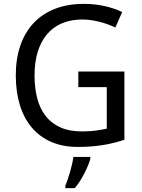

<svg xmlns="http://www.w3.org/2000/svg" viewBox="-20 -744 730 985"><path d="M381.8 -377H618.2V-26.9Q591.3 -18.1 564 -11.2Q536.6 -4.4 507.8 0.2Q479 4.9 447.3 7.3Q415.5 9.8 378.9 9.8Q302.2 9.8 243.2 -15.9Q184.1 -41.5 143.6 -89.1Q103 -136.7 82 -204.8Q61 -272.9 61 -357.9Q61 -441.9 84.2 -509.8Q107.4 -577.6 151.9 -625.2Q196.3 -672.9 261.5 -698.5Q326.7 -724.1 410.2 -724.1Q464.4 -724.1 514.2 -713.4Q564 -702.6 606.9 -682.1L571.8 -603Q554.2 -611.3 533.9 -618.7Q513.7 -626 492.2 -631.6Q470.7 -637.2 448 -640.6Q425.3 -644 402.8 -644Q343.3 -644 297.4 -624.3Q251.5 -604.5 220.5 -567.4Q189.5 -530.3 173.3 -477.1Q157.2 -423.8 157.2 -356.9Q157.2 -293.5 170.7 -240.7Q184.1 -188 213.4 -149.9Q242.7 -111.8 289.1 -90.8Q335.4 -69.8 400.9 -69.8Q422.4 -69.8 440.2 -71Q458 -72.3 473.1 -74.2Q488.3 -76.2 501.7 -78.9Q515.1 -81.5 527.8 -84V-296.9H381.8ZM315.4 208Q320.8 195.8 327.1 177.2Q333.5 158.7 339.4 138.2Q345.2 117.7 349.9 97.4Q354.5 77.1 356.4 61H443.4V70.8Q440.4 83 432.9 101.8Q425.3 120.6 414.6 141.8Q403.8 163.1 390.6 184.1Q377.4 205.1 363.3 221.2H315.4Z"/></svg>

Font: Genotype
Style: Regular
Weight: 400
Foundry: Ascender Corporation
Version: Version 1.00